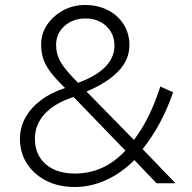

<svg xmlns="http://www.w3.org/2000/svg" viewBox="-20 -735 771 770"><path d="M280 15Q215.5 15 166 -10Q116.5 -35 88.2 -78.8Q60 -122.5 60 -179Q60 -224 82 -263.5Q104 -303 144.5 -333.5Q185 -364 241 -382Q204 -418 183 -445.5Q162 -473 153.5 -499Q145 -525 145 -557Q145 -600 169.2 -636Q193.5 -672 233.5 -693.5Q273.5 -715 321 -715Q372.5 -715 412.8 -694.2Q453 -673.5 476 -637.2Q499 -601 499 -554Q499 -495 454.2 -448.8Q409.5 -402.5 327 -368L517 -174Q547 -212.5 573.8 -265.5Q600.5 -318.5 623 -388L674 -365Q659.5 -322 640.8 -281.8Q622 -241.5 599.5 -205Q577 -168.5 552 -137L684 0H608L519 -93Q466.5 -40.5 405.2 -12.8Q344 15 280 15ZM281 -39Q338 -39 388.8 -61.8Q439.5 -84.5 483 -131L275 -346Q200 -322 160 -278.8Q120 -235.5 120 -179Q120 -114.5 163 -76.8Q206 -39 281 -39ZM293 -403Q366 -429.5 402.5 -467.2Q439 -505 439 -552Q439 -599.5 406.2 -630.2Q373.5 -661 323 -661Q273 -661 239 -631Q205 -601 205 -555Q205 -517 224 -484.8Q243 -452.5 293 -403Z"/></svg>

Font: Geologica Roman Thin
Style: Regular
Weight: 250
Designer: Sindre Bremnes, Frode Helland
Foundry: Monokrom Skriftforlag AS
Version: Version 1.010;gftools[0.9.28]